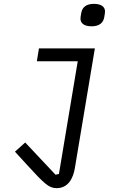

<svg xmlns="http://www.w3.org/2000/svg" viewBox="-20 -768 640 1000"><path d="M274.9 212C334.2 212 361.2 161.9 370 106.9L474.1 -516H182.9L171.9 -448.9H384.9L286.9 138.1L269.2 142L111.2 -25.9L57.9 22L122.9 93C209.2 187.1 234 212 274.9 212ZM399.1 -671.2C399.1 -649.9 414.1 -631 457 -631C497.2 -631 518.1 -649.1 523.1 -679C524.9 -691.1 527 -699.9 527 -708.1C527 -729 512.1 -747.9 469.1 -747.9C429 -747.9 408 -730.1 403.1 -699.9C400.9 -687.9 399.1 -679 399.1 -671.2Z"/></svg>

Font: Margiela Mono Italic Italic
Style: Regular
Weight: 400
Designer: Mike Abbink, Paul van der Laan, Pieter van Rosmalen
Foundry: Bold Monday
Version: Version 2.003 2021